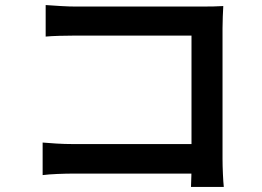

<svg xmlns="http://www.w3.org/2000/svg" viewBox="-20 -723 1040 761"><path d="M161 -703Q188 -701 221.5 -699Q255 -697 281 -697H781Q802 -697 827 -697.5Q852 -698 865 -699Q864 -682 863 -657Q862 -632 862 -611V-93Q862 -67 863.5 -34Q865 -1 867 18H737Q738 -1 738.5 -27Q739 -53 739 -80V-582H281Q250 -582 215.5 -581Q181 -580 161 -578ZM149 -158Q172 -156 204 -154Q236 -152 269 -152H808V-35H273Q243 -35 207.5 -33.5Q172 -32 149 -29Z"/></svg>

Font: Noto Sans JP SemiBold
Style: Regular
Weight: 600
Designer: Ryoko NISHIZUKA  (kana, bopomofo & ideographs); Paul D. Hunt (Latin, Greek & Cyrillic); Sandoll Communications , Soo-you
Foundry: Adobe
Version: Version 2.004-H2;hotconv 1.0.118;makeotfexe 2.5.65603